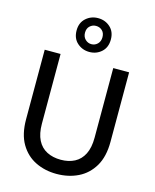

<svg xmlns="http://www.w3.org/2000/svg" viewBox="-140 -1064 945 1169"><g transform="rotate(15 332.0 -479.0)"><path d="M330 12Q257 12 197 -17.5Q137 -47 101.5 -107.5Q66 -168 66 -262V-700H166V-261Q166 -198 186.5 -157.5Q207 -117 245 -97.5Q283 -78 333 -78Q383 -78 420 -97.5Q457 -117 477.5 -157.5Q498 -198 498 -261V-700H598V-262Q598 -168 562 -107.5Q526 -47 465.5 -17.5Q405 12 330 12ZM331 -757Q287 -757 255 -785.5Q223 -814 223 -864Q223 -913 255 -941.5Q287 -970 331 -970Q376 -970 407.5 -941.5Q439 -913 439 -864Q439 -814 407.5 -785.5Q376 -757 331 -757ZM331 -806Q354 -806 370 -822Q386 -838 386 -864Q386 -891 370 -906Q354 -921 331 -921Q309 -921 292.5 -906Q276 -891 276 -864Q276 -838 292.5 -822Q309 -806 331 -806Z"/></g></svg>

Font: DM Sans 11pt Medium
Style: Regular
Weight: 500
Version: Version 4.004;gftools[0.9.30]